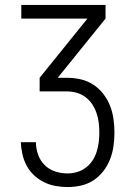

<svg xmlns="http://www.w3.org/2000/svg" viewBox="-20 -540 540 775"><path d="M252 215Q228 215 203.5 210.5Q179 206 157 195Q135 184 117 167Q99 150 87.5 128.5Q76 107 70.5 82.5Q65 58 64 34H125Q125 59 133.5 83.5Q142 108 160 126Q178 144 202.5 152Q227 160 252 160Q272 160 291 154.5Q310 149 326 137Q342 125 353 108.5Q364 92 370 73Q376 54 378.5 34.5Q381 15 381 -5Q381 -25 378.5 -45Q376 -65 369.5 -84Q363 -103 352 -119.5Q341 -136 325 -148Q309 -160 289.5 -165.5Q270 -171 250 -171H140V-226L333 -465H66V-520H406V-465L213 -226H250Q278 -226 305 -220Q332 -214 355.5 -199Q379 -184 396.5 -161.5Q414 -139 424 -113.5Q434 -88 438 -60Q442 -32 442 -5Q442 23 438 50.5Q434 78 424 103.5Q414 129 397 151Q380 173 357 188Q334 203 307 209Q280 215 252 215Z"/></svg>

Font: Iosevka SS04 Light
Style: Regular
Weight: 300
Monospace: yes
Designer: Belleve Invis
Foundry: Belleve Invis
Version: Version 19.0.0; ttfautohint (v1.8.4)